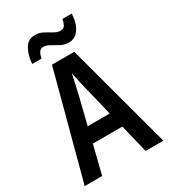

<svg xmlns="http://www.w3.org/2000/svg" viewBox="-220 -1026 1002 1133"><g transform="rotate(-30 281.5 -460.0)"><path d="M14 0 205 -717H357L550 0H429L382 -193H181L133 0ZM254 -491 206 -297H356L309 -491Q302 -518 294.5 -551.5Q287 -585 281 -615Q275 -585 267.5 -551Q260 -517 254 -491ZM106 -779Q110 -837 133.5 -878Q157 -919 206 -919Q234 -919 259 -905.5Q284 -892 306.5 -878.5Q329 -865 350 -865Q370 -865 379 -879Q388 -893 394 -920H457Q453 -852 426 -816Q399 -780 357 -780Q329 -780 303.5 -793.5Q278 -807 255.5 -820.5Q233 -834 212 -834Q179 -834 170 -779Z"/></g></svg>

Font: Noto Sans Mono SemiCondensed SemiBold
Style: Regular
Weight: 600
Width: 4
Designer: Monotype Design Team
Foundry: Monotype Imaging Inc.
Version: Version 2.014; ttfautohint (v1.8.4.7-5d5b)